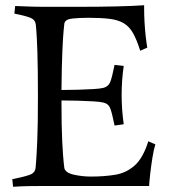

<svg xmlns="http://www.w3.org/2000/svg" viewBox="-20 -711 648 734"><path d="M453 -236 418 -231Q408 -281 401 -298Q394 -315 375 -319Q363 -322 337 -323.5Q311 -325 279 -326Q247 -327 215 -327Q215 -224 218 -168Q221 -112 223.5 -90Q226 -68 226 -68Q231 -50 263 -43Q295 -36 327 -36Q379 -36 421 -43Q463 -50 495 -78.5Q527 -107 547 -171L574 -159Q568 -141 563 -110Q558 -79 554.5 -48.5Q551 -18 550 0H150Q113 0 87.5 0.5Q62 1 30 3L27 -26Q72 -35 93 -42.5Q114 -50 116 -69Q116 -69 118 -92.5Q120 -116 122.5 -175Q125 -234 125 -342Q125 -450 123 -509.5Q121 -569 119 -592.5Q117 -616 117 -616Q115 -635 97.5 -642.5Q80 -650 35 -659L38 -688Q70 -687 92 -686Q114 -685 151 -685Q216 -685 288.5 -685Q361 -685 425.5 -686.5Q490 -688 531 -691V-676Q531 -655 532.5 -627Q534 -599 537 -572.5Q540 -546 543 -529L516 -517Q503 -559 488.5 -584.5Q474 -610 452.5 -622.5Q431 -635 398.5 -639Q366 -643 318 -643Q282 -643 255.5 -640Q229 -637 226 -621Q226 -621 223.5 -597Q221 -573 218.5 -517.5Q216 -462 215 -367Q247 -367 279 -368Q311 -369 337 -370.5Q363 -372 375 -375Q394 -380 401 -396.5Q408 -413 418 -463L453 -459Q449 -432 447 -404Q445 -376 445 -348Q445 -320 447 -292Q449 -264 453 -236Z"/></svg>

Font: Average
Style: Regular
Weight: 400
Designer: Eduardo Tunni
Foundry: Eduardo Rodriguez Tunni
Version: Version 1.003; ttfautohint (v1.8.4.7-5d5b)